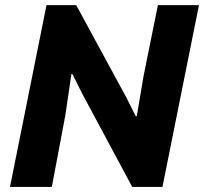

<svg xmlns="http://www.w3.org/2000/svg" viewBox="-20 -740 808 760"><path d="M164.1 -719.7H281.7L480.5 -353.5L517.1 -280.3H521.5L548.3 -439L605 -719.7H767.6L623 0H503.4L304.2 -371.6L266.6 -446.8H262.7L238.3 -281.7L185.1 0H19.5Z"/></svg>

Font: Reddit Sans Vanilla ExtraBold
Style: Italic
Weight: 800
Italic angle: -11.25°
Designer: Stephen Hutchings
Version: Version 1.013